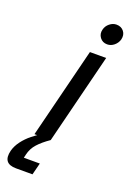

<svg xmlns="http://www.w3.org/2000/svg" viewBox="-241 -741 680 999"><g transform="rotate(20 99.0 -241.0)"><path d="M15.8 0 140.8 -500H230.8L105.8 0ZM210.8 -568.3Q185 -568.3 170.4 -587.9Q155.8 -607.5 162.5 -632.5Q167.5 -653.3 185 -667.5Q202.5 -681.7 222.5 -681.7Q249.2 -681.7 263.8 -662.9Q278.3 -644.2 271.7 -617.5Q265.8 -596.7 248.8 -582.5Q231.7 -568.3 210.8 -568.3ZM-13.3 200Q-90 200 -70.8 123.3Q-63.3 95 -43.3 68.3Q-23.3 41.7 3.8 20Q30.8 -1.7 57.5 -16.7L105.8 0Q65.8 27.5 42.1 53.8Q18.3 80 10 115.8L5.8 134.2H94.2L77.5 200Z"/></g></svg>

Font: Funnel Sans
Style: Italic
Weight: 400
Italic angle: -14.036°
Version: Version 1.000; Beta; Release 5; Build 24; ttfautohint (v1.8.